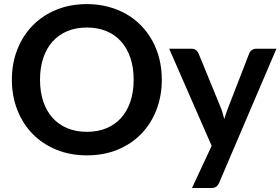

<svg xmlns="http://www.w3.org/2000/svg" viewBox="-20 -751 1370 938"><path d="M770.5 -361.5Q770.5 -282 744.2 -214.2Q718 -146.5 670 -97Q622 -47.5 554.5 -19.8Q487 8 404.5 8Q322.5 8 255 -19.8Q187.5 -47.5 139.2 -97Q91 -146.5 64.5 -214.2Q38 -282 38 -361.5Q38 -441 64.5 -508.8Q91 -576.5 139.2 -626Q187.5 -675.5 255 -703.2Q322.5 -731 404.5 -731Q459.5 -731 508 -718.2Q556.5 -705.5 597 -682.2Q637.5 -659 669.8 -625.8Q702 -592.5 724.5 -551.5Q747 -510.5 758.8 -462.5Q770.5 -414.5 770.5 -361.5ZM633 -361.5Q633 -421 617 -468.2Q601 -515.5 571.5 -548.5Q542 -581.5 499.8 -599Q457.5 -616.5 404.5 -616.5Q351.5 -616.5 309.2 -599Q267 -581.5 237.2 -548.5Q207.5 -515.5 191.5 -468.2Q175.5 -421 175.5 -361.5Q175.5 -302 191.5 -254.8Q207.5 -207.5 237.2 -174.8Q267 -142 309.2 -124.5Q351.5 -107 404.5 -107Q457.5 -107 499.8 -124.5Q542 -142 571.5 -174.8Q601 -207.5 617 -254.8Q633 -302 633 -361.5ZM1330.5 -513 1051 141Q1045.5 154 1036.8 160.8Q1028 167.5 1010 167.5H918L1014 -38.5L806.5 -513H915Q929.5 -513 937.8 -506Q946 -499 950 -490L1059 -224Q1064.5 -210.5 1068.2 -197Q1072 -183.5 1075.5 -169.5Q1080 -183.5 1084.5 -197.2Q1089 -211 1094.5 -224.5L1197.5 -490Q1201.5 -500 1210.8 -506.5Q1220 -513 1231.5 -513Z"/></svg>

Font: Lato 2
Style: Bold
Weight: 700
Designer: Lukasz Dziedzic with Adam Twardoch and Botio Nikoltchev
Foundry: tyPoland Lukasz Dziedzic
Version: Version 2.015; 2015-08-06; http://www.latofonts.com/